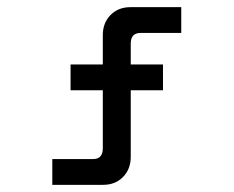

<svg xmlns="http://www.w3.org/2000/svg" viewBox="-20 -618 652 536"><path d="M126 -102V-174H240Q267 -174 267 -204V-366H177V-438H267V-520Q267 -554 288.5 -576Q310 -598 344 -598H486V-526H372Q345 -526 345 -496V-438H435V-366H345V-180Q345 -146 323.5 -124Q302 -102 268 -102Z"/></svg>

Font: Space Mono
Style: Regular
Weight: 400
Monospace: yes
Designer: Colophon Foundry + Benjamin Critton
Foundry: Colophon Foundry & Benjamin Critton
Version: Version 1.003; ttfautohint (v1.8.4.7-5d5b)